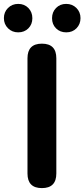

<svg xmlns="http://www.w3.org/2000/svg" viewBox="-50 -965 433 985"><path d="M165 0Q91 0 91 -75V-666Q91 -741 165 -741Q239 -741 239 -666V-75Q239 0 165 0ZM43.5 -799Q12 -799 -9 -820Q-30 -841 -30 -872Q-30 -903 -9 -924Q12 -945 43.5 -945Q75 -945 95.5 -924Q116 -903 116 -871.5Q116 -840 95.5 -819.5Q75 -799 43.5 -799ZM290 -799Q258 -799 237.5 -819.5Q217 -840 217 -871.5Q217 -903 237.5 -924Q258 -945 289.5 -945Q321 -945 342 -924Q363 -903 363 -872Q363 -841 342.5 -820Q322 -799 290 -799Z"/></svg>

Font: Resource Han Rounded JP
Style: Bold
Weight: 700
Designer: Cyano Hao (round all glyphs); Ryoko NISHIZUKA 西塚涼子 (kana, bopomofo & ideographs); Paul D. Hunt (Latin, Greek & Cyrillic)
Foundry: Cyano Hao
Version: 0.990